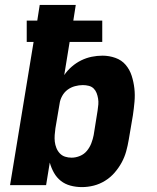

<svg xmlns="http://www.w3.org/2000/svg" viewBox="-20 -755 640 783"><path d="M314 8Q290 8 267.5 2Q245 -4 228 -17.5Q211 -31 200 -50.5Q189 -70 183 -92L168 0H21L117 -584H89V-671H132L142 -735H289L279 -671H397V-584H264L242 -449Q255 -468 273 -483.5Q291 -499 311.5 -509Q332 -519 354 -523.5Q376 -528 398 -528Q425 -528 450.5 -519Q476 -510 492.5 -490.5Q509 -471 517 -446Q525 -421 528 -394.5Q531 -368 528.5 -340Q526 -312 522 -285L505 -185Q501 -161 494.5 -137.5Q488 -114 476 -92Q464 -70 447 -50.5Q430 -31 408 -17.5Q386 -4 362 2Q338 8 314 8ZM272 -112Q289 -112 306 -119Q323 -126 334.5 -140Q346 -154 352.5 -171Q359 -188 362 -204L378 -304Q380 -317 381 -329Q382 -341 380 -353Q378 -365 374 -375.5Q370 -386 362 -394Q354 -402 342 -405Q330 -408 318 -408Q302 -408 285.5 -403.5Q269 -399 255.5 -389Q242 -379 233.5 -363.5Q225 -348 223 -332L206 -232Q204 -218 203 -204Q202 -190 203.5 -177Q205 -164 210 -151.5Q215 -139 224 -129.5Q233 -120 245.5 -116Q258 -112 272 -112Z"/></svg>

Font: Iosevka SS04 Heavy Extended
Style: Italic
Weight: 900
Width: 7
Italic angle: -9°
Monospace: yes
Designer: Belleve Invis
Foundry: Belleve Invis
Version: Version 19.0.0; ttfautohint (v1.8.4)